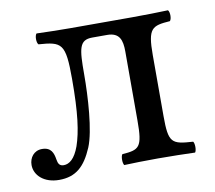

<svg xmlns="http://www.w3.org/2000/svg" viewBox="-58 -497 642 574"><g transform="rotate(-10 263.5 -209.5)"><path d="M418 -122V-307C418 -389 431 -394 486 -398C492 -404 492 -425 486 -431C456 -430 418 -429 378 -429H189C156 -429 117 -430 87 -431C81 -425 81 -404 87 -398C157.7 -393 168 -387 168 -279C168 -174 160 -119 146 -78C133 -42 116 -29 99 -29C86 -29 82 -37 80 -50C77 -69 71 -88 43 -88C18 -88 4 -68 4 -46C4 -15 32 12 78 12C129 12 157 -14 180 -68C200 -116 206 -218 206 -286C206 -364 209 -390 249 -390H294C332 -390 339 -366 339 -332V-122C339 -40 329 -35 277 -31C272 -25 272 -4 277 2C302 1 339 0 379 0C419 0 464 1 492 2C497 -4 497 -25 492 -31C427 -35 418 -40 418 -122Z"/></g></svg>

Font: Libertinus Serif
Style: Regular
Weight: 400
Designer: Philipp H. Poll
Foundry: Khaled Hosny
Version: Version 6.2